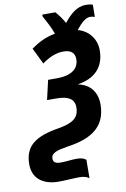

<svg xmlns="http://www.w3.org/2000/svg" viewBox="-165 -929 804 1224"><g transform="rotate(-10 237.0 -317.0)"><path d="M312 230 313 110C304 101 287 92 253 92C216 92 192 98 149 98C115 98 101 88 101 63C101 27 144 16 212 5C369 -17 462 -80 463 -223C463 -309 414 -359 347 -372V-375C450 -390 518 -453 518 -563C518 -633 477 -694 402 -715C437 -759 466 -784 494 -784C505 -784 515 -782 524 -778L525 -857C512 -862 499 -864 481 -864C422 -864 379 -825 337 -772C320 -803 303 -826 281 -851H197L196 -840C223 -791 241 -757 255 -717C194 -707 147 -682 98 -648L149 -543C193 -575 238 -596 289 -596C339 -596 361 -572 361 -534C361 -468 306 -435 219 -435H161L132 -309H193C265 -309 308 -288 308 -232C308 -166 270 -136 176 -120C21 -95 -51 -45 -51 76C-51 161 8 216 117 216C151 216 213 211 251 211C279 211 304 219 312 230Z"/></g></svg>

Font: Noto Sans Display SemiCondensed Extra
Style: Italic
Weight: 800
Width: 4
Italic angle: -12°
Designer: Monotype Design Team
Foundry: Monotype Imaging Inc.
Version: Version 1.900